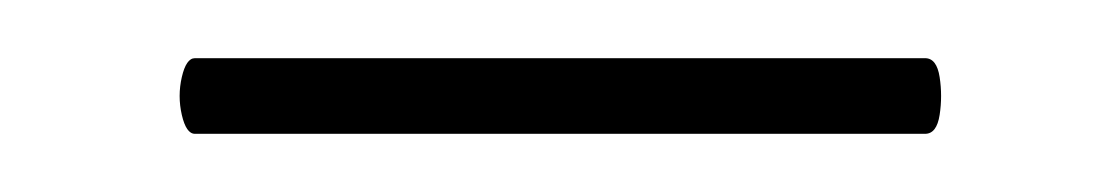

<svg xmlns="http://www.w3.org/2000/svg" viewBox="-20 -531 385 66"><path d="M47 -485Q44 -485 42.5 -491.5Q41 -498 42.5 -504.5Q44 -511 47 -511H298Q302 -511 303 -504.5Q304 -498 303 -491.5Q302 -485 298 -485Z"/></svg>

Font: Cormorant Light Light
Style: Regular
Weight: 300
Version: Version 4.000